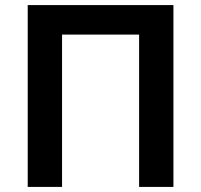

<svg xmlns="http://www.w3.org/2000/svg" viewBox="-20 -735 791 755"><path d="M89 0V-715H662V0H527V-599H224V0Z"/></svg>

Font: Wix Madefor Text
Style: Bold
Weight: 700
Designer: Dalton Maag Ltd
Foundry: Dalton Maag Ltd
Version: Version 3.100